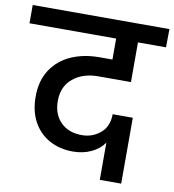

<svg xmlns="http://www.w3.org/2000/svg" viewBox="-108 -815 826 910"><g transform="rotate(10 305.0 -359.5)"><path d="M341 -461Q267 -461 219.5 -422Q172 -383 172 -313Q172 -249 210 -211Q248 -173 312 -173Q363 -173 401 -205Q439 -237 439 -296H536V21H433V-158Q411 -126 371.5 -107.5Q332 -89 283 -89Q221 -89 171.5 -115.5Q122 -142 93.5 -193Q65 -244 65 -316Q65 -392 100 -445Q135 -498 195 -524.5Q255 -551 331 -551H393V-652H-24V-740H634L633 -652H498V-461Z"/></g></svg>

Font: Poppins Cyr Med
Style: Regular
Weight: 500
Designer: Ninad Kale (Devanagari), Jonny Pinhorn (Latin)
Foundry: Indian Type Foundry
Version: 4.004